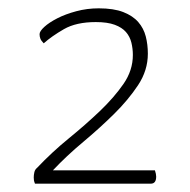

<svg xmlns="http://www.w3.org/2000/svg" viewBox="-20 -730 456 461"><path d="M85 -626Q79 -632 77 -637Q75 -642 75 -648Q75 -655 86.5 -665.5Q98 -676 117.5 -686Q137 -696 163 -703Q189 -710 217 -710Q253 -710 276 -701Q299 -692 312 -677Q325 -662 330 -642.5Q335 -623 335 -601Q335 -561 311.5 -525.5Q288 -490 253.5 -456Q219 -422 179.5 -389Q140 -356 107 -321H352Q355 -312 355 -306Q355 -289 342 -289H64Q62 -294 61.5 -297Q61 -300 61 -304Q61 -310 62.5 -316.5Q64 -323 69 -327Q105 -365 145.5 -398Q186 -431 220 -463.5Q254 -496 276.5 -528.5Q299 -561 299 -598Q299 -613 295.5 -627.5Q292 -642 282.5 -653Q273 -664 255.5 -670.5Q238 -677 210 -677Q163 -677 133.5 -660Q104 -643 85 -626Z"/></svg>

Font: Yanone Kaffeesatz Thin
Style: Regular
Weight: 250
Designer: Yanone
Foundry: Yanone Font Production. Not for release.
Version: Version 1.002